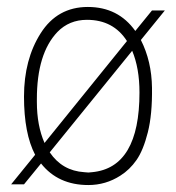

<svg xmlns="http://www.w3.org/2000/svg" viewBox="-20 -530 506 552"><path d="M385 -415Q416 -354 417 -277.5Q418 -201 405 -149.5Q392 -98 372.5 -70Q353 -42 326 -25Q284 2 234 2Q147 2 98 -60L49 0H12L81 -85Q49 -146 49 -252.5Q49 -359 97 -434.5Q145 -510 232.5 -510Q320 -510 369 -441L417 -500H454ZM230 -473Q179 -473 145 -438Q86 -376 86 -245V-237Q86 -169 108 -119L345 -412Q306 -473 230 -473ZM222 -35 234 -34 245 -35Q381 -48 381 -264Q381 -334 360 -384L123 -92Q159 -39 222 -35Z"/></svg>

Font: Bubbler One
Style: Regular
Weight: 400
Designer: Brenda Gallo (gbrenda1987@gmail.com)
Foundry: Brenda Gallo
Version: Version 1.003